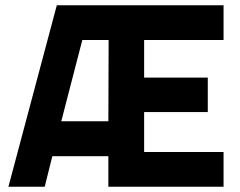

<svg xmlns="http://www.w3.org/2000/svg" viewBox="-20 -710 911 730"><path d="M392 0V-116H179L150 0H12L196 -690H830V-558H528V-415H770V-284H528V-132H830V0ZM293 -558 213 -249H392L393 -558Z"/></svg>

Font: Titillium Web[RUS by Daymarius]
Style: Bold
Weight: 700
Designer: Cyrillization by Daymarius
Foundry: Cyrillization by Daymarius
Version: Version 1.002 September 11, 2018